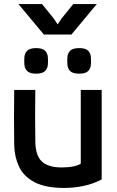

<svg xmlns="http://www.w3.org/2000/svg" viewBox="-20 -913 575 946"><path d="M378 -470H481V-29Q440 -7 392 3Q344 13 296 13Q204 13 150 -15.5Q96 -44 73.5 -92.5Q51 -141 50 -199Q49 -270 49 -334.5Q49 -399 50 -470H154Q152 -345 154 -220Q154 -148 185.5 -118Q217 -88 284 -88Q316 -88 341 -93Q366 -98 378 -107ZM158 -550Q128 -550 114.5 -562.5Q101 -575 100 -597Q99 -613 100 -629Q101 -651 114.5 -663.5Q128 -676 158 -676Q188 -676 201.5 -663.5Q215 -651 216 -629Q217 -613 216 -597Q215 -575 201.5 -562.5Q188 -550 158 -550ZM370 -550Q339 -550 326 -562.5Q313 -575 312 -597Q311 -613 312 -629Q313 -651 326 -663.5Q339 -676 370 -676Q401 -676 414 -663.5Q427 -651 428 -629Q429 -613 428 -597Q427 -575 414 -562.5Q401 -550 370 -550ZM196 -743 71 -893H187L243 -824L264 -793L285 -824L341 -893H457L332 -743Z"/></svg>

Font: Kreadon Light
Style: Bold
Weight: 600
Designer: Reiya WATANABE
Foundry: StudioGnu
Version: Version 1.003; ttfautohint (v1.8.4.7-5d5b);gftools[0.9.32]